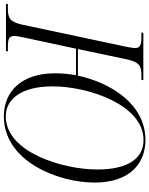

<svg xmlns="http://www.w3.org/2000/svg" viewBox="70 -856 776 998"><g transform="rotate(90 458.0 -357.0)"><path d="M563 11C800 11 908 -274 908 -461C908 -647 805 -725 687 -725C501 -725 390 -547 352 -374H214L268 -630C282 -694 303 -704 350 -704H374L376 -714H130L128 -704H153C189 -704 209 -699 209 -671C209 -662 206 -648 202 -625L87 -84C73 -20 52 -10 5 -10H-19L-21 0H224L226 -10H202C166 -10 146 -14 146 -43C146 -54 149 -69 153 -89L212 -364H350C343 -327 340 -289 340 -255C340 -78 437 11 563 11ZM564 1C477 1 408 -75 408 -243C408 -425 502 -715 687 -715C776 -715 840 -644 840 -475C840 -294 750 1 564 1Z"/></g></svg>

Font: Noto Serif Display SemiCondensed Light
Style: Italic
Weight: 300
Width: 4
Italic angle: -12°
Designer: Monotype Design Team
Foundry: Monotype Imaging Inc.
Version: Version 2.009